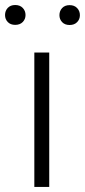

<svg xmlns="http://www.w3.org/2000/svg" viewBox="-53 -735 334 755"><path d="M140.6 0H82V-528.3H140.6ZM-33.2 -675.8Q-33.2 -692.4 -22.5 -703.9Q-11.7 -715.3 6.8 -715.3Q25.4 -715.3 36.4 -703.9Q47.4 -692.4 47.4 -675.8Q47.4 -659.7 36.4 -648.4Q25.4 -637.2 6.8 -637.2Q-11.7 -637.2 -22.5 -648.4Q-33.2 -659.7 -33.2 -675.8ZM180.7 -675.3Q180.7 -691.9 191.4 -703.4Q202.1 -714.8 220.7 -714.8Q239.3 -714.8 250.2 -703.4Q261.2 -691.9 261.2 -675.3Q261.2 -659.2 250.2 -647.9Q239.3 -636.7 220.7 -636.7Q202.1 -636.7 191.4 -647.9Q180.7 -659.2 180.7 -675.3Z"/></svg>

Font: Roboto-Light
Style: Regular
Weight: 300
Designer: Google
Version: Version 2.137; 2017